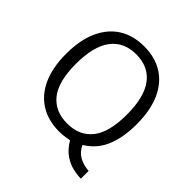

<svg xmlns="http://www.w3.org/2000/svg" viewBox="-222 -898 1184 1184"><g transform="rotate(45 370.0 -306.0)"><path d="M55.5 -360Q55.5 -480 93.2 -563.2Q131 -646.5 200 -689.8Q269 -733 364 -733Q459 -733 528 -689.8Q597 -646.5 634 -563.2Q671 -480 671 -360Q671 -245 636.8 -163Q602.5 -81 524.5 -33.5Q544.5 10 582 30.2Q619.5 50.5 664.5 52.5V120.5Q632.5 120.5 593.8 111.5Q555 102.5 517.5 76.8Q480 51 450 0.5Q425.5 5 405 7.5Q384.5 10 364 10Q270 10 200.8 -32.2Q131.5 -74.5 93.5 -157Q55.5 -239.5 55.5 -360ZM142 -358Q142 -204.5 200 -132.2Q258 -60 364 -60Q470 -60 528 -132.5Q586 -205 586 -359.5Q586 -512 528.8 -587.8Q471.5 -663.5 364 -663.5Q256.5 -663.5 199.2 -587.5Q142 -511.5 142 -358Z"/></g></svg>

Font: Public Sans Light
Style: Regular
Weight: 300
Designer: The Public Sans Project Authors: Dan O. Williams and USWDS (Libre Franklin designed by Pablo Impallari and Rodrigo Fuenz
Version: Version 1.007